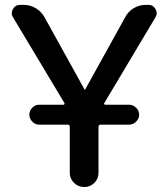

<svg xmlns="http://www.w3.org/2000/svg" viewBox="-20 -750 675 770"><path d="M238.3 -336.9 32.2 -680.7Q22.5 -696.3 31.7 -713.4Q41 -730.5 59.6 -730.5H75.2Q101.6 -730.5 124 -716.8Q146.5 -703.1 159.2 -679.7L319.3 -390.6Q319.3 -389.6 320.3 -389.6Q321.3 -389.6 321.3 -390.6L481.4 -679.7Q493.2 -703.1 515.6 -716.8Q538.1 -730.5 565.4 -730.5H576.2Q593.8 -730.5 603.5 -713.9Q613.3 -697.3 603.5 -680.7L398.4 -336.9Q396.5 -335 397.9 -332.5Q399.4 -330.1 402.3 -330.1H498Q513.7 -330.1 525.9 -317.9Q538.1 -305.7 538.1 -290Q538.1 -274.4 525.9 -262.2Q513.7 -250 498 -250H383.8Q375 -250 375 -241.2V-56.6Q375 -33.2 358.4 -16.6Q341.8 0 319.3 0H317.4Q293 0 276.4 -17.1Q259.8 -34.2 259.8 -56.6V-241.2Q259.8 -250 252 -250H137.7Q121.1 -250 109.4 -262.2Q97.7 -274.4 97.7 -290Q97.7 -305.7 109.4 -317.9Q121.1 -330.1 137.7 -330.1H234.4Q237.3 -330.1 238.3 -332.5Q239.3 -335 238.3 -336.9Z"/></svg>

Font: Rounded Mgen+ 2p medium
Style: Regular
Weight: 500
Designer: [Source Han Sans]
Ryoko NISHIZUKA  (kana & ideographs); Paul D. Hunt (Latin, Greek & Cyrillic); Wenlong ZHANG  (bopomofo
Version: Version 1.059.20150602